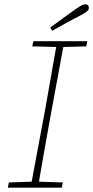

<svg xmlns="http://www.w3.org/2000/svg" viewBox="-20 -866 430 886"><path d="M16 0 21 -24 135 -28H150L270 -24L265 0ZM121 0 189 -364Q203 -442 216.5 -520Q230 -598 244 -676H277L210 -313Q196 -235 182 -156.5Q168 -78 155 0ZM129 -652 134 -676H383L378 -652L265 -649H250ZM212 -739Q242 -761 271.5 -782.5Q301 -804 329 -824Q347 -836 356 -841Q365 -846 373 -846Q381 -846 385.5 -842Q390 -838 390 -830Q390 -820 381 -813Q372 -806 348 -793Q316 -777 284.5 -759.5Q253 -742 221 -724Z"/></svg>

Font: Source Serif 4 ExtraLight
Style: Italic
Weight: 250
Italic angle: -12°
Designer: Frank Grießhammer
Foundry: Adobe Systems Incorporated
Version: Version 4.004;hotconv 1.0.116;makeotfexe 2.5.65601